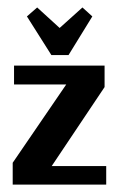

<svg xmlns="http://www.w3.org/2000/svg" viewBox="-20 -497 320 517"><path d="M118.3 -348.8H164.6L228.6 -452.8L202 -476.9L140.6 -421.7L80.1 -476.9L52.5 -452.8ZM266 -49.8H119.2L261.6 -262.5V-320.3H17.8V-269.6H158.4L14.2 -58.7V0H266Z"/></svg>

Font: Gidugu
Style: Regular
Weight: 400
Designer: Purushoth Kumar Guthula
Foundry: Silicon Andhra, USA.
Version: Version 1.0.5; ttfautohint (v1.2.25-373a) -l 7 -r 28 -G 50 -